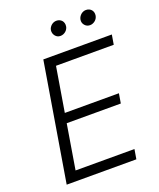

<svg xmlns="http://www.w3.org/2000/svg" viewBox="-164 -1012 921 1111"><g transform="rotate(-20 297.0 -456.0)"><path d="M171.9 -727.3H593.8L583.8 -667.6H228.3L182.9 -393.8H516L506 -334.2H172.9L127.5 -59.7H490.1L480.1 0H51.1ZM452.8 -871.1Q454.5 -880 459.2 -887.4Q463.8 -894.9 470.3 -900.4Q476.9 -905.9 484.7 -908.9Q492.5 -911.9 500.7 -911.9Q511.4 -911.9 520.1 -908Q528.8 -904.1 534.4 -897.4Q540.1 -890.6 542.4 -881.6Q544.7 -872.5 543 -861.9Q541.5 -853.7 537.3 -846.2Q533 -838.8 526.5 -833.3Q519.9 -827.8 511.7 -824.4Q503.6 -821 494 -821Q474.8 -821 462 -835.9Q449.2 -850.9 452.8 -871.1ZM271 -871.1Q272.4 -880 277 -887.4Q281.6 -894.9 288.2 -900.4Q294.7 -905.9 302.7 -908.9Q310.7 -911.9 318.9 -911.9Q329.5 -911.9 338.1 -908Q346.6 -904.1 352.3 -897.5Q358 -891 360.4 -881.7Q362.9 -872.5 361.2 -861.9Q360.1 -854 355.8 -846.6Q351.6 -839.1 345 -833.5Q338.4 -827.8 330.1 -824.4Q321.7 -821 312.1 -821Q292.6 -821 280.5 -836.3Q268.5 -851.6 271 -871.1Z"/></g></svg>

Font: Inter P Light
Style: Italic
Weight: 300
Italic angle: 9.39999°
Designer: Rasmus Andersson
Foundry: rsms
Version: Version 3.018;git-588b23468